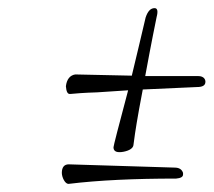

<svg xmlns="http://www.w3.org/2000/svg" viewBox="-20 -474 525 472"><path d="M165 -291C152 -289 144 -279 142 -262C143 -249 146 -242 153 -243C163 -244 185 -246 219 -247L295 -252C271 -162 259 -115 259 -112C259 -104 264 -100 273 -100C276 -100 280 -100 284 -101C299 -104 307 -110 308 -117C309 -126 313 -156 322 -206L331 -254C419 -258 463 -260 464 -260C478 -260 485 -264 485 -273C485 -278 482 -287 467 -287H337C352 -369 362 -417 365 -432C369 -447 367 -454 360 -454C350 -454 343 -446 338 -431L321 -359L304 -288ZM149 -70C138 -70 132 -63 132 -49C132 -38 140 -22 148 -22C148 -22 148 -22 149 -22C223 -31 311 -35 413 -35C424 -36 430 -39 430 -45V-49C427 -58 420 -62 409 -62Z"/></svg>

Font: VL Great Vibes
Style: Regular
Weight: 400
Designer: Robert E. Leuschke
Foundry: Robert E. Leuschke
Version: Version 1.001